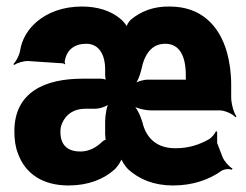

<svg xmlns="http://www.w3.org/2000/svg" viewBox="-20 -558 754 588"><path d="M244 -424C281 -424 302 -394 302 -345V-331C302 -324 303 -312 306 -309L308 -311C305 -315 295 -317 289 -317H232C118 -317 24 -276 24 -156C24 -131 27 -108 35 -88C58 -24 113 10 190 10C250 10 298 -9 332 -40C340 -48 354 -68 354 -77H350C350 -68 364 -48 372 -40C406 -9 451 10 510 10C569 10 619 -7 657 -34C665 -40 682 -42 690 -38L692 -42C683 -46 667 -64 662 -76L645 -120V-155L641 -156C639 -149 627 -135 619 -131C590 -115 559 -104 517 -104C462 -104 428 -133 416 -184C410 -205 397 -231 386 -239L384 -236C395 -227 424 -220 442 -220H653C668 -220 693 -209 701 -199L704 -202C696 -212 688 -241 688 -260V-299C688 -336 683 -369 675 -398C651 -482 594 -538 500 -538C450 -539 411 -523 381 -498C375 -493 366 -479 367 -472L370 -473C369 -480 355 -496 348 -501C319 -525 279 -538 231 -538C173 -538 126 -520 92 -491C68 -470 47 -441 41 -400C38 -386 28 -368 21 -362L23 -359C32 -365 53 -372 67 -371L173 -364C175 -364 176 -362 177 -361L180 -363C179 -364 178 -366 178 -368C183 -407 210 -424 244 -424ZM165 -154C165 -163 166 -171 170 -180C182 -209 207 -225 242 -225H272C286 -225 310 -233 318 -243L315 -246C307 -236 302 -204 302 -186V-148C302 -144 303 -129 305 -127L307 -130C305 -132 296 -127 293 -124C276 -107 253 -94 226 -94C190 -94 165 -111 165 -154ZM549 -328V-321C549 -318 549 -311 551 -309L554 -312C552 -314 547 -314 545 -314H432C419 -314 398 -308 390 -300L392 -297C400 -305 409 -328 413 -345C422 -391 444 -424 486 -424C530 -424 549 -386 549 -328Z"/></svg>

Font: Asimov
Style: EdgeExtreme
Weight: 500
Designer: Google
Version: Version 2.000980: 2014